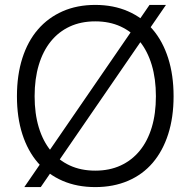

<svg xmlns="http://www.w3.org/2000/svg" viewBox="-20 -746 776 782"><path d="M368 16Q294 16 235 -9.5Q176 -35 134.5 -83Q93 -131 71 -199.5Q49 -268 49 -354Q49 -440 71 -509Q93 -578 134.5 -626Q176 -674 235 -700Q294 -726 368 -726Q442 -726 501.5 -700Q561 -674 602 -626Q643 -578 665 -509Q687 -440 687 -354Q687 -268 665 -199.5Q643 -131 602 -83Q561 -35 501.5 -9.5Q442 16 368 16ZM368 -51Q426 -51 471.5 -72Q517 -93 549 -132Q581 -171 598 -227Q615 -283 615 -354Q615 -425 598 -481.5Q581 -538 549 -577.5Q517 -617 471.5 -638Q426 -659 368 -659Q310 -659 264.5 -638Q219 -617 187 -577.5Q155 -538 138 -481.5Q121 -425 121 -354Q121 -283 138 -227Q155 -171 187 -132Q219 -93 264.5 -72Q310 -51 368 -51ZM79 16 589 -726H656L146 16Z"/></svg>

Font: Geist Light
Style: Regular
Weight: 400
Designer: Basement.studio, Andrés Briganti, Mateo Zaragoza
Foundry: Basement.studio, Vercel, Andrés Briganti, Guido Ferreyra, Mateo Zaragoza
Version: Version 1.401